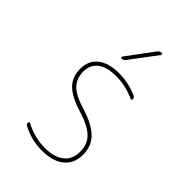

<svg xmlns="http://www.w3.org/2000/svg" viewBox="-224 -844 948 948"><g transform="rotate(45 250.0 -370.0)"><path d="M209 -589.8Q205.1 -589.8 203.6 -593.3Q202.1 -596.7 204.1 -599.6L308.6 -740.2Q316.4 -750 329.1 -750Q333 -750 334.5 -746.6Q335.9 -743.2 334 -740.2L228.5 -599.6Q220.7 -589.8 209 -589.8ZM247.1 -259.8Q168.9 -284.2 134.3 -318.8Q99.6 -353.5 99.6 -410.2Q99.6 -466.8 139.2 -498.5Q178.7 -530.3 250 -530.3Q317.4 -530.3 379.9 -502.9Q389.6 -498 389.6 -487.3Q389.6 -477.5 379.9 -481.4Q315.4 -510.7 250 -509.8Q186.5 -509.8 153.3 -483.9Q120.1 -458 120.1 -410.2Q120.1 -365.2 147.9 -334.5Q175.8 -303.7 252.9 -280.3Q335 -254.9 372.6 -216.8Q410.2 -178.7 410.2 -120.1Q410.2 -58.6 368.7 -24.4Q327.1 9.8 250 9.8Q180.7 9.8 115.2 -23.4Q105.5 -28.3 105.5 -39.1Q105.5 -48.8 115.2 -44.9Q182.6 -9.8 250.5 -9.8Q318.4 -9.8 354 -38.6Q389.6 -67.4 389.6 -120.1Q389.6 -171.9 356.9 -204.1Q324.2 -236.3 247.1 -259.8Z"/></g></svg>

Font: Rounded-X Mgen+ 1m thin
Style: Regular
Weight: 100
Designer: [Source Han Sans]
Ryoko NISHIZUKA  (kana & ideographs); Paul D. Hunt (Latin, Greek & Cyrillic); Wenlong ZHANG  (bopomofo
Version: Version 1.059.20150602